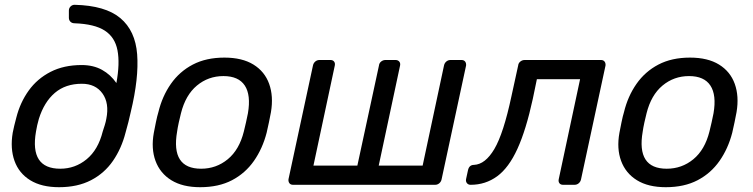

<svg xmlns="http://www.w3.org/2000/svg" viewBox="-20 -770 3139 800"><path d="M226 10Q153 10 106 -19Q59 -48 40.5 -99.5Q22 -151 33 -217Q38 -243 48 -280Q64 -343 99.5 -392.5Q135 -442 190.5 -470.5Q246 -499 320 -499Q369 -499 405 -479Q441 -459 465 -424Q480 -506 469.5 -560.5Q459 -615 416.5 -642.5Q374 -670 291 -673Q280 -673 273.5 -679.5Q267 -686 267 -696V-726Q267 -736 274 -743Q281 -750 291 -750Q419 -747 481.5 -694.5Q544 -642 551.5 -543.5Q559 -445 525 -304Q521 -286 515 -261.5Q509 -237 503 -217Q486 -151 450.5 -99.5Q415 -48 359 -19Q303 10 226 10ZM231 -67Q293 -67 341 -106.5Q389 -146 408 -222Q412 -234 416.5 -248.5Q421 -263 423 -275Q436 -340 407 -380.5Q378 -421 321 -421Q253 -421 208.5 -383Q164 -345 142 -275Q138 -262 135 -248Q132 -234 130 -222Q103 -67 231 -67Z M814 10Q741 10 694 -19Q647 -48 628 -99.5Q609 -151 621 -217Q624 -233 629.5 -260Q635 -287 640 -303Q656 -369 692 -420.5Q728 -472 783.5 -501Q839 -530 915 -530Q989 -530 1036 -501Q1083 -472 1101.5 -420.5Q1120 -369 1109 -303Q1106 -287 1100.5 -260Q1095 -233 1091 -217Q1074 -151 1038 -99.5Q1002 -48 946.5 -19Q891 10 814 10ZM818 -67Q881 -67 929 -106.5Q977 -146 996 -222Q1000 -237 1005 -260Q1010 -283 1013 -298Q1026 -374 1000 -413.5Q974 -453 911 -453Q848 -453 800.5 -413.5Q753 -374 734 -298Q730 -283 725 -260Q720 -237 718 -222Q691 -67 818 -67Z M1201 0Q1191 0 1186 -6.5Q1181 -13 1182 -23L1284 -497Q1286 -507 1293.5 -513.5Q1301 -520 1311 -520H1357Q1367 -520 1372 -513.5Q1377 -507 1375 -497L1286 -80H1469L1559 -497Q1560 -507 1568 -513.5Q1576 -520 1586 -520H1628Q1638 -520 1643.5 -513.5Q1649 -507 1647 -497L1558 -80H1741L1830 -497Q1832 -507 1839.5 -513.5Q1847 -520 1857 -520H1903Q1913 -520 1918 -513.5Q1923 -507 1922 -497L1820 -23Q1818 -13 1810.5 -6.5Q1803 0 1793 0Z M1941 0Q1931 0 1925.5 -7Q1920 -14 1922 -24L1930 -61Q1935 -83 1955 -83Q2002 -85 2040 -149.5Q2078 -214 2111 -369L2139 -497Q2140 -507 2148 -513.5Q2156 -520 2166 -520H2484Q2494 -520 2499 -513.5Q2504 -507 2503 -497L2401 -23Q2399 -13 2391.5 -6.5Q2384 0 2374 0H2326Q2316 0 2311 -6.5Q2306 -13 2308 -23L2397 -440H2217L2200 -358Q2172 -229 2136 -150Q2100 -71 2051.5 -35.5Q2003 0 1941 0Z M2754 10Q2681 10 2634 -19Q2587 -48 2568 -99.5Q2549 -151 2561 -217Q2564 -233 2569.5 -260Q2575 -287 2580 -303Q2596 -369 2632 -420.5Q2668 -472 2723.5 -501Q2779 -530 2855 -530Q2929 -530 2976 -501Q3023 -472 3041.5 -420.5Q3060 -369 3049 -303Q3046 -287 3040.5 -260Q3035 -233 3031 -217Q3014 -151 2978 -99.5Q2942 -48 2886.5 -19Q2831 10 2754 10ZM2758 -67Q2821 -67 2869 -106.5Q2917 -146 2936 -222Q2940 -237 2945 -260Q2950 -283 2953 -298Q2966 -374 2940 -413.5Q2914 -453 2851 -453Q2788 -453 2740.5 -413.5Q2693 -374 2674 -298Q2670 -283 2665 -260Q2660 -237 2658 -222Q2631 -67 2758 -67Z"/></svg>

Font: Lubike
Style: Italic
Weight: 400
Italic angle: -12°
Foundry: Honoka55
Version: Version 1.000;July 22, 2022;FontCreator 14.0.0.2862 64-bit